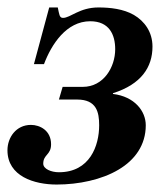

<svg xmlns="http://www.w3.org/2000/svg" viewBox="-31 -482 451 515"><path d="M101 -462 60 -310H87C107 -363 147 -425 211 -425C262 -425 278 -389 278 -350C278 -302 247 -249 191 -249H137L127 -215H176C228 -215 235 -181 235 -146C235 -91 210 -20 127 -20C106 -20 85 -29 85 -43C85 -68 106 -66 106 -95C106 -132 76 -147 52 -147C12 -147 -11 -113 -11 -79C-11 -9 61 13 121 13C180 13 242 0 287 -27C331 -53 360 -93 360 -146C360 -184 330 -223 272 -230V-232C348 -256 378 -302 378 -357C378 -396 357 -425 328 -442C300 -458 265 -462 233 -462C182 -462 158 -434 138 -434C128 -434 128 -444 124 -462Z"/></svg>

Font: XITS
Style: Bold Italic
Weight: 700
Italic angle: -16.33°
Designer: MicroPress Inc., with final additions and corrections provided by Coen Hoffman, Elsevier (retired)
Version: Version 1.105